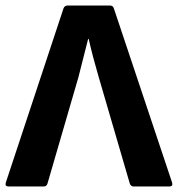

<svg xmlns="http://www.w3.org/2000/svg" viewBox="-23 -675 644 695"><path d="M8 0Q-6 0 -2 -14L207 -645Q211 -655 222 -655H375Q386 -655 389 -645L600 -14Q604 0 590 0H461Q451 0 447 -10L334 -397Q324 -431 315 -465Q306 -499 298 -534H296Q287 -499 278.5 -465Q270 -431 261 -396L149 -11Q146 0 135 0Z"/></svg>

Font: Sofia Sans ExtraBold
Style: Regular
Weight: 800
Designer: Botio Nikoltchev, Ani Petrova
Foundry: lettersoup
Version: Version 4.101; ttfautohint (v1.8.4.7-5d5b)